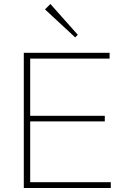

<svg xmlns="http://www.w3.org/2000/svg" viewBox="-20 -940 628 960"><path d="M99 0V-676H131V0ZM117 0V-29H534V0ZM117 -333V-361H504V-333ZM117 -647V-676H528V-647ZM356 -753 205 -893 232 -920 369 -766Z"/></svg>

Font: Outfit Thin
Style: Regular
Weight: 100
Designer: Rodrigo Fuenzalida
Foundry: fragTYPE
Version: Version 1.000